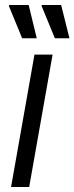

<svg xmlns="http://www.w3.org/2000/svg" viewBox="-20 -743 296 763"><path d="M24 0 117 -526H189L96 0ZM198 -591 145 -720 147 -723H223L256 -591ZM68 -591 15 -720 17 -723H94L126 -591Z"/></svg>

Font: Archivo SemiBold Light
Style: Italic
Weight: 300
Italic angle: -10°
Version: Version 2.001